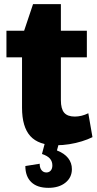

<svg xmlns="http://www.w3.org/2000/svg" viewBox="-20 -688 465 924"><path d="M251 11Q166 11 126 -33Q86 -77 86 -170V-510L139 -668H273V-206Q273 -164 289 -145.5Q305 -127 340 -127Q356 -127 372.5 -131Q389 -135 405 -143L425 -28Q403 -17 374 -8Q345 1 313.5 6Q282 11 251 11ZM11 -540H398V-412H11ZM213 216Q159 216 130.5 188.5Q102 161 102 111L171 100Q171 120 180 131Q189 142 203 142Q216 142 224 133Q232 124 232 108Q232 89 220.5 75.5Q209 62 182 53L196 0H264L254 36Q290 50 308 73Q326 96 326 126Q326 166 295 191Q264 216 213 216Z"/></svg>

Font: Pathway Extreme SemiCondensed ExtraBold
Style: Regular
Weight: 800
Width: 4
Version: Version 1.001;gftools[0.9.26]